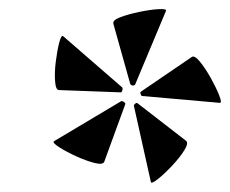

<svg xmlns="http://www.w3.org/2000/svg" viewBox="-20 -713 503 420"><path d="M208 -359Q205 -352 187 -356.5Q169 -361 147 -371Q125 -381 109.5 -391Q94 -401 98 -404L244 -491Q247 -493 251 -490Q255 -487 254 -485ZM310 -315 273 -481Q272 -483 275.5 -486Q279 -489 281 -487L387 -405Q393 -400 383 -384Q373 -368 356 -350Q339 -332 325 -321Q311 -310 310 -315ZM243 -511 109 -516Q102 -516 100.5 -535Q99 -554 102 -578Q105 -602 109.5 -619.5Q114 -637 118 -634L247 -522Q249 -520 247.5 -515Q246 -510 243 -511ZM461 -488 291 -503Q289 -503 287.5 -507.5Q286 -512 289 -513L399 -588Q405 -593 417 -578.5Q429 -564 441 -542.5Q453 -521 459.5 -504.5Q466 -488 461 -488ZM265 -529 228 -661Q226 -669 243.5 -675.5Q261 -682 285 -687Q309 -692 327 -693Q345 -694 343 -689L276 -529Q275 -526 271 -526Q267 -526 265 -529Z"/></svg>

Font: Cormorant Garamond Light
Style: Italic
Weight: 300
Italic angle: -10°
Designer: Christian Thalmann (Catharsis Fonts)
Foundry: Catharsis Fonts
Version: Version 4.001